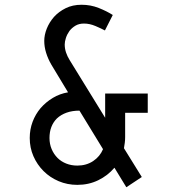

<svg xmlns="http://www.w3.org/2000/svg" viewBox="-20 -768 740 807"><path d="M305 9Q353 9 393 -10.5Q433 -30 461 -63L511 19L576 -24L501 -145Q503 -156 504.5 -168Q506 -180 506 -192Q506 -198 506 -203.5Q506 -209 506 -214V-294H601V-375H422V-311Q422 -303 422 -293Q422 -283 422 -273L273 -515Q263 -531 257.5 -547.5Q252 -564 252 -581Q252 -593 257 -608.5Q262 -624 272 -638Q282 -651 297 -660Q312 -669 333 -669Q357 -669 381.5 -658.5Q406 -648 421 -640L454 -705Q429 -721 395 -734.5Q361 -748 323 -748Q285 -748 256 -733.5Q227 -719 207 -697Q187 -674 176.5 -647.5Q166 -621 166 -596Q166 -571 174 -545.5Q182 -520 196 -496L266 -380Q231 -374 202 -356.5Q173 -339 151 -314Q129 -288 117 -256Q105 -224 105 -188Q105 -147 120.5 -111.5Q136 -76 163 -49Q190 -22 226.5 -6.5Q263 9 305 9ZM305 -72Q280 -72 258.5 -80.5Q237 -89 222 -104Q206 -120 197 -141.5Q188 -163 188 -188Q188 -214 196 -234.5Q204 -255 219 -270Q236 -286 260 -294.5Q284 -303 314 -303L413 -141Q400 -110 371.5 -91Q343 -72 305 -72Z"/></svg>

Font: Josefin Slab Thin
Style: Bold
Weight: 700
Version: Version 2.000